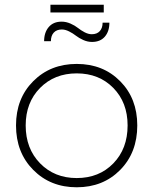

<svg xmlns="http://www.w3.org/2000/svg" viewBox="-20 -793 650 814"><path d="M193.8 -772.9H419.9V-740.2H193.8ZM443.8 -696.8Q443.8 -660.2 424.6 -637.7Q405.3 -615.2 370.1 -615.2Q351.1 -615.2 332.8 -623.5Q314.5 -631.8 302 -641.6Q289.6 -651.4 273.2 -659.7Q256.8 -668 242.2 -668Q220.2 -668 208 -654.8Q195.8 -641.6 195.8 -618.2H167Q167 -655.3 186.5 -678.2Q206.1 -701.2 241.2 -701.2Q260.3 -701.2 279.1 -692.9Q297.9 -684.6 310.3 -674.6Q322.8 -664.6 338.6 -656.2Q354.5 -647.9 369.1 -647.9Q391.1 -647.9 403.1 -661.1Q415 -674.3 415 -696.8ZM305.2 -522Q417 -522 489.5 -448.7Q562 -375.5 562 -261.2Q562 -146 489.5 -72.5Q417 1 305.2 1Q193.8 1 120.8 -72.8Q47.9 -146.5 47.9 -261.2Q47.9 -375.5 120.8 -448.7Q193.8 -522 305.2 -522ZM305.2 -481.9Q210.9 -481.9 149.9 -420.2Q88.9 -358.4 88.9 -261.2Q88.9 -163.1 149.9 -100.6Q210.9 -38.1 305.2 -38.1Q399.9 -38.1 460.4 -100.3Q521 -162.6 521 -261.2Q521 -358.4 460.4 -420.2Q399.9 -481.9 305.2 -481.9Z"/></svg>

Font: Montserrat-Arabic ExtraLight
Style: Regular
Weight: 275
Designer: Mohamed Gaber
Foundry: Kief Type Foundry
Version: Version 5.008;PS 005.008;hotconv 1.0.88;makeotf.lib2.5.64775